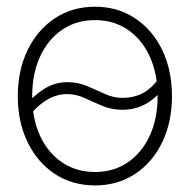

<svg xmlns="http://www.w3.org/2000/svg" viewBox="-20 -545 567 574"><path d="M264.2 9.3Q195.8 9.3 143.8 -25.1Q91.8 -59.6 62.5 -119.9Q33.2 -180.2 33.2 -257.3Q33.2 -335 62.5 -395.3Q91.8 -455.6 143.8 -490.2Q195.8 -524.9 264.2 -524.9Q332 -524.9 384 -490.2Q436 -455.6 465.1 -395.3Q494.1 -335 494.1 -257.3Q494.1 -180.2 465.1 -119.9Q436 -59.6 384 -25.1Q332 9.3 264.2 9.3ZM264.2 -30.8Q319.8 -30.8 362.1 -59.6Q404.3 -88.4 427.7 -139.4Q451.2 -190.4 451.2 -257.3Q451.2 -324.7 427.7 -376Q404.3 -427.2 362.1 -456.1Q319.8 -484.9 264.2 -484.9Q208 -484.9 165.8 -456.1Q123.5 -427.2 99.9 -376Q76.2 -324.7 76.2 -257.3Q76.2 -190.4 99.6 -139.4Q123 -88.4 165.5 -59.6Q208 -30.8 264.2 -30.8ZM70.3 -202.1 49.3 -221.7Q76.2 -255.9 109.4 -277.6Q142.6 -299.3 180.7 -299.3Q213.4 -299.3 240.7 -287.6Q268.1 -275.9 293.7 -264.2Q319.3 -252.4 346.2 -252.4Q379.4 -252.4 406 -266.1Q432.6 -279.8 456.1 -312L478.5 -294.9Q426.3 -216.8 346.2 -216.8Q313.5 -216.8 285.9 -228.5Q258.3 -240.2 232.9 -252Q207.5 -263.7 180.7 -263.7Q121.1 -263.7 70.3 -202.1Z"/></svg>

Font: Inter Display ExtraLight
Style: Regular
Weight: 200
Designer: Rasmus Andersson
Foundry: rsms
Version: Version 4.000;git-a52131595